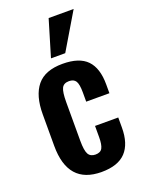

<svg xmlns="http://www.w3.org/2000/svg" viewBox="-157 -909 753 994"><g transform="rotate(-20 220.0 -412.5)"><path d="M180.2 -633.8 240.2 -834H377.9L258.8 -633.8ZM226.1 8.8Q41 8.8 41 -202.1V-376Q41 -479 85.2 -533Q129.4 -586.9 226.1 -586.9Q317.9 -586.9 360.4 -543Q402.8 -499 402.8 -409.2V-360.8H274.9V-412.1Q274.9 -456.5 264.2 -473.9Q253.4 -491.2 227.1 -491.2Q197.8 -491.2 187.3 -470.2Q176.8 -449.2 176.8 -393.1V-181.2Q176.8 -127 188.2 -106.9Q199.7 -86.9 227.1 -86.9Q254.9 -86.9 264.9 -105.5Q274.9 -124 274.9 -165V-227.1H402.8V-171.9Q402.8 -82.5 359.9 -36.9Q316.9 8.8 226.1 8.8Z"/></g></svg>

Font: Oswald Medium
Style: Regular
Weight: 500
Designer: Vernon Adams
Foundry: Vernon Adams
Version: Version 4.103